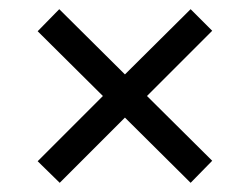

<svg xmlns="http://www.w3.org/2000/svg" viewBox="-20 -506 544 418"><path d="M110 -108 62 -155 204 -297 62 -438 109 -486 252 -344 395 -486 442 -439 300 -297 442 -156 395 -108 252 -250Z"/></svg>

Font: Bricolage Grotesque 10pt Light
Style: Regular
Weight: 300
Designer: Mathieu Triay
Foundry: Atelier Triay
Version: Version 1.000; ttfautohint (v1.8.4.7-5d5b);gftools[0.9.32]